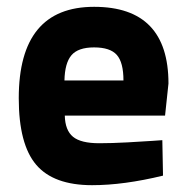

<svg xmlns="http://www.w3.org/2000/svg" viewBox="-20 -531 547 563"><path d="M271 -111Q307 -111 353.5 -113.5Q400 -116 428 -118L456 -120L458 -16Q343 12 250 12Q137 12 86 -48Q35 -108 35 -243Q35 -511 256 -511Q474 -511 474 -286L464 -192H170Q171 -149 194 -130Q217 -111 271 -111ZM169 -295H342Q342 -348 322.5 -370Q303 -392 256 -392Q209 -392 189.5 -369Q170 -346 169 -295Z"/></svg>

Font: TypoPRO Titillium Text
Style: 999 wt
Weight: 900
Designer: Accademia di Belle Arti di Urbino and others
Foundry: Accademia di Belle Arti di Urbino and others.
Version: Version 25.000